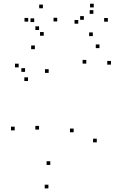

<svg xmlns="http://www.w3.org/2000/svg" viewBox="-20 -998 660 1040"><path d="M504.2 -226.9V-246.9H484.2V-226.9ZM581 -647.9V-667.9H561V-647.9ZM518.8 -737.3V-757.3H498.8V-737.3ZM447.4 -653.5V-673.5H427.4V-653.5ZM379 -281.6V-301.6H359V-281.6ZM252.3 -104.6V-124.6H232.3V-104.6ZM191.5 -296.1V-316.1H171.5V-296.1ZM243.6 -603.2V-623.2H223.6V-603.2ZM168.8 -731.6V-751.6H148.8V-731.6ZM81.1 -633.1V-653.1H61.1V-633.1ZM131.8 -559.1V-579.1H111.8V-559.1ZM115.7 -608.8V-628.8H95.7V-608.8ZM59.5 -291.9V-311.9H39.5V-291.9ZM242.2 22.5V2.5H222.2V22.5ZM482.8 -802.4V-822.4H462.8V-802.4ZM564.2 -880.5V-900.5H544.2V-880.5ZM487.8 -957.8V-977.8H467.8V-957.8ZM434.2 -890.8V-910.8H414.2V-890.8ZM485.8 -923.1V-943.1H465.8V-923.1ZM403.8 -869.7V-889.7H383.8V-869.7ZM289.9 -881.8V-901.8H269.9V-881.8ZM212.3 -953.2V-973.2H192.3V-953.2ZM132.8 -880.9V-900.9H112.8V-880.9ZM191.6 -835.5V-855.5H171.6V-835.5ZM165.2 -878.5V-898.5H145.2V-878.5ZM216.9 -804.4V-824.4H196.9V-804.4Z"/></svg>

Font: Monaspace Radon Dots Var
Style: Regular
Weight: 400
Designer: Riley Cran and the Lettermatic Team
Version: Version 1.100 (Monaspace Radon Dots)